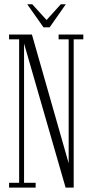

<svg xmlns="http://www.w3.org/2000/svg" viewBox="-20 -858 421 878"><path d="M21.5 0V-22H67.5V-678H21.5V-700H126L294 -111.5V-678H248V-700H361V-678H317V0H280L90 -659V-22H143V0ZM179 -733 104.5 -838.5H127.5L193 -766.5L258 -838.5H281L207 -733Z"/></svg>

Font: Imbue 50pt ExtraLight
Style: Regular
Weight: 200
Designer: Tyler Finck
Foundry: Etcetera Type Company
Version: Version 1.102; ttfautohint (v1.8.3)